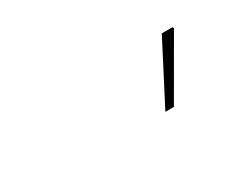

<svg xmlns="http://www.w3.org/2000/svg" viewBox="-34 -879 600 468"><g transform="rotate(-30 266.0 -645.0)"><path d="M336 -560 424 -730H454L456 -726L360 -560Z"/></g></svg>

Font: Source Sans 3 ExtraLight
Style: Italic
Weight: 250
Italic angle: -11°
Designer: Paul D. Hunt
Foundry: Adobe
Version: Version 3.046;hotconv 1.0.118;makeotfexe 2.5.65603